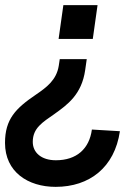

<svg xmlns="http://www.w3.org/2000/svg" viewBox="-44 -513 487 747"><path d="M287.5 -241 293.5 -283H188.5L184.5 -256.5C175.5 -202 138.5 -174 96 -145C17 -91.5 -24.5 -49.5 -24.5 43C-24.5 156 65 214 172.5 214C304 214 402 138.5 422.5 -2.5L313.5 -9C303.5 66 254 110.5 173.5 110.5C116.5 110.5 83.5 80.5 83.5 39C83.5 -15 121.5 -37 168.5 -70C218 -105.5 274 -145 287.5 -241ZM184 -361.5H317L335.5 -493H202.5Z"/></svg>

Font: HK Grotesk
Style: Bold Italic
Weight: 700
Italic angle: -16°
Designer: Alfredo Marco Pradil
Foundry: Hanken Design Co.
Version: Version 3.001;FEAKit 1.0